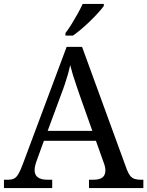

<svg xmlns="http://www.w3.org/2000/svg" viewBox="-20 -951 745 971"><path d="M0 0V-42H19Q39 -42 51 -48Q63 -54 73 -71Q83 -88 95 -120L317 -714H395L621 -95Q629 -74 638 -62.5Q647 -51 660 -46.5Q673 -42 692 -42H705V0H430V-42H453Q483 -42 498 -53.5Q513 -65 513 -90Q513 -96 512 -101.5Q511 -107 509.5 -113.5Q508 -120 505 -127L465 -239H202L164 -134Q161 -126 159 -118Q157 -110 156 -103.5Q155 -97 155 -91Q155 -66 171.5 -54Q188 -42 221 -42H244V0ZM221 -289H447L385 -464Q375 -494 365.5 -521Q356 -548 348.5 -573Q341 -598 335 -622Q330 -598 323.5 -575.5Q317 -553 309 -528.5Q301 -504 289 -473ZM311 -784Q326 -803 342 -829Q358 -855 373 -882Q388 -909 398 -931H505V-921Q496 -908 478 -888Q460 -868 437.5 -846Q415 -824 392 -804.5Q369 -785 349 -771H311Z"/></svg>

Font: Noto Serif Gujarati
Style: Regular
Weight: 400
Designer: Universal Thirst, Indian Type Foundry and the Monotype Design Team
Foundry: Monotype Imaging Inc.
Version: Version 2.102